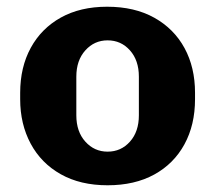

<svg xmlns="http://www.w3.org/2000/svg" viewBox="-20 -541 640 571"><path d="M300 10Q219 10 160.8 -22.8Q102.5 -55.5 71.2 -113.8Q40 -172 40 -246V-265Q40 -341 71.5 -398.8Q103 -456.5 161 -488.8Q219 -521 298.5 -521Q380.5 -521 439 -488.2Q497.5 -455.5 528.8 -398Q560 -340.5 560 -265V-246Q560 -169.5 528.5 -111.8Q497 -54 438.8 -22Q380.5 10 300 10ZM300 -90Q340 -90 366.5 -119.8Q393 -149.5 393 -198V-313Q393 -361.5 366.5 -391.2Q340 -421 300 -421Q260.5 -421 233.8 -391.2Q207 -361.5 207 -313V-198Q207 -149.5 233.8 -119.8Q260.5 -90 300 -90Z"/></svg>

Font: Chivo Mono Medium
Style: Regular
Weight: 500
Monospace: yes
Designer: Hector Gatti
Foundry: Omnibus-Type
Version: Version 1.008